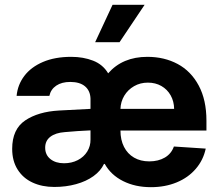

<svg xmlns="http://www.w3.org/2000/svg" viewBox="-20 -776 923 807"><path d="M420.4 -86.9H417Q403.3 -57.6 372.8 -35.6Q342.3 -13.7 299.8 -2Q257.3 9.8 208 9.8Q156.7 9.8 116.7 -8.8Q76.7 -27.3 54 -63.5Q31.2 -99.6 31.2 -150.4Q31.2 -232.9 85.9 -269.8Q140.6 -306.6 228.5 -311.5Q282.2 -314.9 360.4 -318.4V-361.3Q359.4 -394.5 337.4 -413.1Q315.4 -431.6 275.4 -431.6Q239.3 -431.6 216.3 -416Q193.4 -400.4 187.5 -373H49.8Q54.2 -419.9 82.3 -457Q110.4 -494.1 160.6 -515.6Q210.9 -537.1 279.3 -537.1Q330.1 -537.1 371.3 -521Q412.6 -504.9 434.6 -467.8Q495.1 -537.1 599.6 -537.1Q670.4 -537.1 726.6 -507.1Q782.7 -477.1 815.2 -416.5Q847.7 -356 847.7 -268.6V-227.5H486.3Q486.3 -188 501.2 -158.7Q516.1 -129.4 543.5 -113.5Q570.8 -97.7 607.4 -97.7Q645.5 -97.7 672.9 -113.8Q700.2 -129.9 710.9 -160.2L844.7 -151.4Q834.5 -103 802.7 -66.2Q771 -29.3 722.4 -9.3Q673.8 10.7 614.3 10.7Q548.3 10.7 497.3 -14.9Q446.3 -40.5 420.4 -86.9ZM249 -89.8Q281.2 -89.8 306.9 -103Q332.5 -116.2 346.7 -139.2Q360.8 -162.1 360.4 -189.5V-228Q337.4 -227.1 306.9 -225.1Q276.4 -223.1 252 -220.7Q213.4 -217.8 191.7 -201.2Q169.9 -184.6 169.9 -155.3Q169.9 -125 191.9 -107.4Q213.9 -89.8 249 -89.8ZM711.9 -318.4Q711.4 -350.1 697.3 -375.2Q683.1 -400.4 658.2 -414.6Q633.3 -428.7 601.6 -428.7Q569.3 -428.7 543.5 -413.8Q517.6 -398.9 502.4 -373.8Q487.3 -348.6 486.3 -318.4ZM453.1 -755.9H587.9L482.4 -598.6H379.9Z"/></svg>

Font: Pretendard JP
Style: Bold
Weight: 700
Designer: Base glyphs from Inter by Rasmus Andersson; Hangeul glyphs from Noto Sans CJK(Source Han Sans) by Jang Soo-young and Kan
Foundry: Kil Hyung-jin
Version: Version 1.309